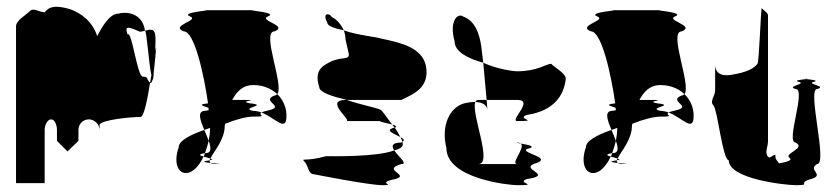

<svg xmlns="http://www.w3.org/2000/svg" viewBox="-20 -725 2462 563"><path d="M27 -188H111V-344C111 -360 120 -375 130 -375C139 -375 147 -361 147 -344V-312L178 -281L210 -312V-344C210 -361 223 -375 241 -375C257 -375 272 -360 272 -344V-360C281 -374 363 -382 392 -382C402 -382 412 -432 420 -482C408 -494 416 -500 399 -500C382 -500 367 -637 354 -624C346 -648 352 -649 390 -632C395 -632 400 -634 405 -635C399 -682 358 -693 327 -685C300 -685 277 -642 265 -619C251 -662 220 -685 186 -698C144 -710 125 -707 111 -689C94 -689 79 -704 67 -692C55 -680 27 -665 27 -648ZM405 -634C410 -639 417 -530 424 -505C423 -497 421 -490 420 -482C422 -480 425 -483 427 -490C428 -491 429 -494 430 -499L429 -498V-500H430C431 -504 430 -509 431 -515C435 -548 438 -591 438 -580C438 -589 437 -585 435 -573C436 -595 436 -612 436 -612C436 -644 421 -639 405 -635ZM430 -500C430 -500 430 -499 430 -499C430 -499 430 -500 430 -500Z M504 -293C486 -242 506 -208 537 -220C552 -226 566 -243 577 -266C566 -269 559 -272 581 -276C585 -287 589 -299 592 -312C588 -322 584 -333 579 -344C536 -329 504 -312 504 -293ZM519 -633C550 -633 578 -507 590 -422C555 -418 579 -414 591 -409C591 -407 592 -404 592 -402C590 -401 586 -401 582 -400C557 -400 567 -373 579 -344C585 -346 590 -348 596 -350C596 -337 594 -324 592 -312C599 -292 601 -276 582 -276H581C580 -272 579 -269 577 -266C583 -264 592 -262 597 -260C606 -280 639 -315 639 -356C639 -358 640 -360 640 -362C672 -375 703 -383 722 -383C770 -383 733 -387 747 -395C739 -398 730 -400 722 -400C682 -409 771 -416 713 -422C674 -429 751 -432 695 -432H661C674 -456 690 -472 713 -475C744 -478 773 -468 793 -449C814 -475 745 -633 785 -633C827 -650 736 -665 766 -677C797 -689 698 -695 722 -695H582C607 -695 507 -689 537 -677C567 -665 476 -650 519 -633ZM590 -254C568 -251 582 -249 598 -247C595 -249 594 -252 595 -255C594 -255 592 -254 590 -254ZM595 -255C605 -257 603 -258 597 -260C596 -258 595 -257 595 -255ZM598 -247C601 -245 605 -244 613 -244C636 -244 616 -245 598 -247ZM747 -395C788 -379 820 -335 820 -386C820 -410 810 -433 793 -449C791 -447 788 -445 785 -445C742 -428 821 -413 766 -401C756 -399 750 -397 747 -395Z M873 -251C885 -239 883 -214 901 -214C901 -214 1061 -182 1102 -182C1145 -182 1079 -188 1139 -200C1185 -212 1096 -227 1157 -244C1177 -244 1148 -266 1136 -284C1084 -264 951 -267 936 -267C875 -250 861 -263 873 -251ZM916 -470C916 -454 955 -442 997 -432H1157C1191 -449 1241 -467 1229 -532C1217 -586 1155 -600 1097 -612C1089 -616 1026 -622 988 -636C992 -626 993 -617 993 -610L1003 -566C1003 -549 987 -559 953 -546C931 -534 899 -523 916 -470ZM940 -658C940 -649 960 -642 988 -636C981 -652 968 -668 953 -675C947 -687 923 -689 940 -658ZM995 -370H1102C1080 -370 1107 -366 1130 -360C1113 -381 1102 -401 1094 -404C1080 -410 1033 -419 997 -432H995C927 -432 1015 -370 995 -370ZM1130 -360C1132 -357 1135 -354 1137 -351H1139C1145 -354 1140 -357 1130 -360ZM1136 -284C1152 -288 1161 -294 1161 -301C1161 -303 1161 -306 1160 -309C1159 -308 1158 -308 1157 -307C1128 -307 1128 -296 1136 -284ZM1137 -351C1105 -343 1136 -333 1154 -323C1150 -331 1144 -342 1137 -351ZM1154 -323C1157 -318 1159 -313 1160 -309C1168 -314 1163 -318 1154 -323Z M1289 -291C1289 -201 1472 -182 1497 -182C1566 -182 1491 -188 1525 -200C1605 -212 1508 -227 1544 -244C1611 -262 1504 -276 1525 -288C1559 -296 1523 -301 1507 -304C1522 -292 1475 -244 1497 -244H1383C1426 -244 1360 -394 1374 -426C1364 -426 1352 -425 1338 -421C1301 -409 1272 -360 1289 -291ZM1313 -604C1313 -574 1350 -554 1397 -541L1391 -591C1386 -623 1374 -664 1339 -676C1323 -689 1296 -664 1313 -604ZM1374 -426C1397 -425 1407 -416 1409 -404L1407 -432H1383C1378 -432 1376 -430 1374 -426ZM1397 -541 1407 -432H1497C1548 -432 1472 -370 1497 -370C1566 -370 1491 -376 1525 -388C1605 -400 1634 -446 1639 -494C1639 -510 1609 -525 1596 -538C1580 -537 1555 -516 1497 -516C1485 -516 1438 -522 1397 -541ZM1507 -304C1505 -306 1501 -307 1497 -307C1491 -307 1498 -306 1507 -304Z M1698 -293C1680 -242 1700 -208 1731 -220C1746 -226 1760 -243 1771 -266C1760 -269 1753 -272 1775 -276C1779 -287 1783 -299 1786 -312C1782 -322 1778 -333 1773 -344C1730 -329 1698 -312 1698 -293ZM1713 -633C1744 -633 1772 -507 1784 -422C1749 -418 1773 -414 1785 -409C1785 -407 1786 -404 1786 -402C1784 -401 1780 -401 1776 -400C1751 -400 1761 -373 1773 -344C1779 -346 1784 -348 1790 -350C1790 -337 1788 -324 1786 -312C1793 -292 1795 -276 1776 -276H1775C1774 -272 1773 -269 1771 -266C1777 -264 1786 -262 1791 -260C1800 -280 1833 -315 1833 -356C1833 -358 1834 -360 1834 -362C1866 -375 1897 -383 1916 -383C1964 -383 1927 -387 1941 -395C1933 -398 1924 -400 1916 -400C1876 -409 1965 -416 1907 -422C1868 -429 1945 -432 1889 -432H1855C1868 -456 1884 -472 1907 -475C1938 -478 1967 -468 1987 -449C2008 -475 1939 -633 1979 -633C2021 -650 1930 -665 1960 -677C1991 -689 1892 -695 1916 -695H1776C1801 -695 1701 -689 1731 -677C1761 -665 1670 -650 1713 -633ZM1784 -254C1762 -251 1776 -249 1792 -247C1789 -249 1788 -252 1789 -255C1788 -255 1786 -254 1784 -254ZM1789 -255C1799 -257 1797 -258 1791 -260C1790 -258 1789 -257 1789 -255ZM1792 -247C1795 -245 1799 -244 1807 -244C1830 -244 1810 -245 1792 -247ZM1941 -395C1982 -379 2014 -335 2014 -386C2014 -410 2004 -433 1987 -449C1985 -447 1982 -445 1979 -445C1936 -428 2015 -413 1960 -401C1950 -399 1944 -397 1941 -395Z M2072 -416C2084 -404 2099 -255 2117 -255C2117 -200 2283 -182 2314 -182C2362 -182 2315 -188 2358 -200C2401 -212 2346 -227 2376 -244C2408 -244 2346 -464 2376 -464C2408 -472 2342 -479 2366 -485C2384 -489 2356 -492 2344 -493C2333 -492 2305 -489 2322 -485C2348 -479 2283 -472 2313 -464C2345 -464 2283 -307 2313 -307C2345 -290 2277 -275 2295 -262C2307 -254 2281 -249 2264 -246C2263 -250 2251 -258 2254 -271C2244 -271 2237 -256 2230 -268C2223 -280 2232 -295 2232 -312V-680C2232 -688 2218 -695 2214 -701C2211 -707 2206 -538 2201 -538C2191 -524 2168 -513 2132 -507C2106 -501 2077 -503 2077 -536V-460C2077 -443 2060 -428 2072 -416ZM2344 -493C2349 -494 2351 -494 2344 -494C2337 -494 2339 -494 2344 -493Z"/></svg>

Font: bitstorm
Style: sucn
Weight: 400
Version: Version 0.2